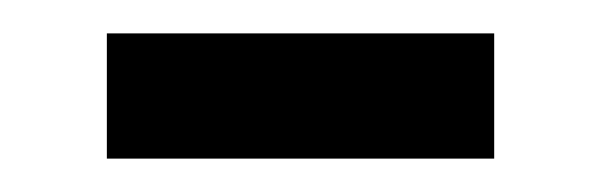

<svg xmlns="http://www.w3.org/2000/svg" viewBox="-20 -298 359 115"><path d="M44 -203H276V-278H44Z"/></svg>

Font: Veleka
Style: Regular
Weight: 400
Designer: Stefan Peev, Context Ltd, 2016; SIL International, 1997-2014.
Foundry: Stefan Peev, Context Ltd, 2016
Version: Version 1.000